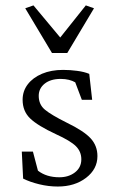

<svg xmlns="http://www.w3.org/2000/svg" viewBox="-20 -681 428 709"><path d="M193.4 7.8Q159.2 7.8 125 -0.5Q90.8 -8.8 65.4 -21.5L60.5 -121.1H101.6L120.1 -50.8Q151.4 -26.4 199.2 -26.4Q233.4 -26.4 256.8 -44.4Q280.3 -62.5 280.3 -92.8Q280.3 -121.1 260.3 -141.1Q240.2 -161.1 186.5 -185.5Q119.1 -216.8 91.3 -243.7Q63.5 -270.5 63.5 -312.5Q63.5 -344.7 82.5 -369.6Q101.6 -394.5 135.3 -408.7Q168.9 -422.9 212.9 -422.9Q238.3 -422.9 264.6 -419.4Q291 -416 309.6 -408.2L320.3 -312.5H282.2L257.8 -377Q248 -382.8 234.4 -386.2Q220.7 -389.6 204.1 -389.6Q167 -389.6 145 -372.1Q123 -354.5 123 -327.1Q123 -294.9 146 -275.9Q168.9 -256.8 225.6 -228.5Q290 -197.3 314.9 -169.9Q339.8 -142.6 339.8 -104.5Q339.8 -56.6 297.9 -24.4Q255.9 7.8 193.4 7.8ZM327.1 -650.4 228.5 -485.4H171.9L73.2 -650.4L103.5 -661.1L231.4 -507.8H174.8L296.9 -661.1Z"/></svg>

Font: Crimson Pro ExtraLight
Style: Regular
Weight: 250
Designer: Jacques Le Bailly
Foundry: Baron von Fonthausen
Version: Version 1.003